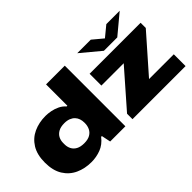

<svg xmlns="http://www.w3.org/2000/svg" viewBox="-72 -1169 1624 1624"><g transform="rotate(-45 740.0 -356.5)"><path d="M319 12Q240 12 176 -17.5Q112 -47 74 -108Q36 -169 36 -264Q36 -359 74 -420Q112 -481 176 -510.5Q240 -540 319 -540Q348 -540 382 -533.5Q416 -527 448 -511.5Q480 -496 502 -470H511V-725H735V0H553L536 -82H527Q486 -29 431.5 -8.5Q377 12 319 12ZM388 -144Q432 -144 459.5 -160Q487 -176 499.5 -203Q512 -230 512 -261V-267Q512 -291 505 -312Q498 -333 483 -349Q468 -365 444.5 -374.5Q421 -384 388 -384Q344 -384 316.5 -368.5Q289 -353 276 -328Q263 -303 263 -273V-255Q263 -225 276 -199.5Q289 -174 316.5 -159Q344 -144 388 -144ZM820 0V-65L1102 -387H835V-528H1445V-466L1159 -141H1455V0ZM884 -725H1046L1173 -619H1103L1232 -725H1392L1218 -580H1058Z"/></g></svg>

Font: Archivo Expanded Black
Style: Regular
Weight: 900
Width: 7
Designer: Hector Gatti
Foundry: Omnibus-Type
Version: Version 2.001